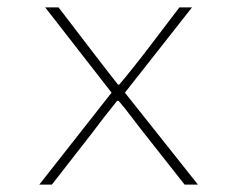

<svg xmlns="http://www.w3.org/2000/svg" viewBox="-20 -498 640 518"><path d="M86 0 281 -248 102 -478H138L236 -350Q251 -331 266.5 -310.5Q282 -290 298 -270H302Q319 -290 336 -311.5Q353 -333 368 -352L464 -478H498L317 -248L514 0H478L370 -137Q354 -157 336 -181Q318 -205 300 -226H296Q278 -204 261 -182Q244 -160 226 -136L120 0Z"/></svg>

Font: Source Code Pro ExtraLight ExtraLight
Style: Regular
Weight: 250
Monospace: yes
Version: Version 1.018;hotconv 1.0.116;makeotfexe 2.5.65601